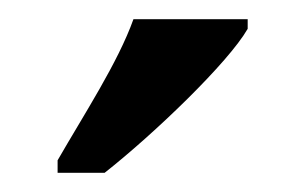

<svg xmlns="http://www.w3.org/2000/svg" viewBox="-20 -786 318 200"><path d="M40 -619V-606H89C141 -647 218 -721 238 -756V-766H119C103 -721 67 -666 40 -619Z"/></svg>

Font: Noto Serif Armenian ExtraCondensed SemiBold
Style: Regular
Weight: 600
Width: 2
Designer: Monotype Design Team
Foundry: Monotype Imaging Inc.
Version: Version 2.008